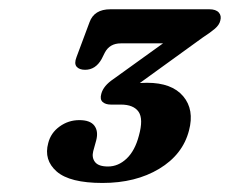

<svg xmlns="http://www.w3.org/2000/svg" viewBox="-20 -720 496 414"><path d="M387.5 -438.5Q374 -386.5 323.2 -356Q272.5 -325.5 201 -325.5Q130.5 -325.5 102.2 -350.2Q74 -375 84 -411.5Q89.5 -433.5 108.5 -447.2Q127.5 -461 151 -461Q174.5 -461 183.5 -449Q192.5 -437 187.5 -417.5L181 -394Q177.5 -380 185 -370.5Q192.5 -361 213 -361Q235 -361 253 -378Q271 -395 279.5 -427.5Q289.5 -463.5 278.8 -479Q268 -494.5 240.5 -494.5H219Q207.5 -494.5 201.2 -500.2Q195 -506 198.5 -518Q203 -535 224.5 -549.5L331.5 -626.5H240.5Q216.5 -626.5 206 -606.5L199 -592.5Q186 -569.5 163.5 -569.5Q151 -569.5 145.2 -576.2Q139.5 -583 145 -597L173 -672Q183 -700 218 -700H431.5Q445.5 -700 451.8 -693Q458 -686 455 -675.5Q453 -666.5 443.5 -658.2Q434 -650 417 -639L281.5 -541Q289 -541.5 297 -541.5Q350.5 -541.5 375 -512.5Q399.5 -483.5 387.5 -438.5Z"/></svg>

Font: Fraunces 9pt S100 SemiBold
Style: Italic
Weight: 600
Italic angle: -16°
Version: Version 1.000; ttfautohint (v1.8.3)